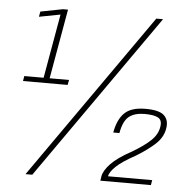

<svg xmlns="http://www.w3.org/2000/svg" viewBox="-50 -729 771 778"><g transform="rotate(5 335.5 -339.5)"><path d="M39 -375H220.5L224.5 -395.5H145.5L195.5 -679H175L84.5 -661.5L80.5 -640L167 -656.5L121 -395.5H42.5ZM82 0H109.5L582.5 -674H555ZM386.5 0H592L595.5 -20.5H415.5Q419 -38.5 442.8 -61.2Q466.5 -84 521.5 -114Q570 -143.5 600 -172Q630 -200.5 634.5 -238.5Q638.5 -270 618.5 -288Q598.5 -306 543.5 -306Q485.5 -306 458.2 -279.2Q431 -252.5 421.5 -199H446.5Q455.5 -249 478.5 -267Q501.5 -285 542 -285Q579.5 -285 596.8 -275.5Q614 -266 609.5 -239Q605 -208 578.8 -182.8Q552.5 -157.5 502.5 -128Q447 -98 420 -69.8Q393 -41.5 389 -17.5Z"/></g></svg>

Font: Anybody SemiCondensed ExtraLight
Style: Italic
Weight: 250
Width: 4
Italic angle: -10°
Version: Version 1.113;gftools[0.9.25]